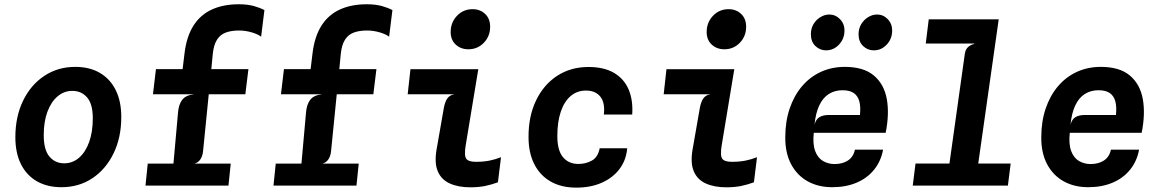

<svg xmlns="http://www.w3.org/2000/svg" viewBox="-20 -870 5440 900"><path d="M268 7.5Q201.5 7.5 153 -20.2Q104.5 -48 78.2 -100.5Q52 -153 52 -227Q52 -323 88 -397.5Q124 -472 187.5 -514.2Q251 -556.5 332.5 -556.5Q400.5 -556.5 448.8 -528Q497 -499.5 522.8 -447Q548.5 -394.5 548.5 -321.5Q548.5 -225 512.2 -150.8Q476 -76.5 413 -34.5Q350 7.5 268 7.5ZM281 -104.5Q320.5 -104.5 350.8 -130.8Q381 -157 398 -204.5Q415 -252 415 -316Q415 -382 388.5 -413Q362 -444 319 -444Q280 -444 249.8 -418.2Q219.5 -392.5 202.2 -346Q185 -299.5 185 -236.5Q185 -167.5 211.8 -136Q238.5 -104.5 281 -104.5Z M662 0 672.5 -103H793L814.5 -343Q817.5 -380 834 -402Q850.5 -424 890 -428H697L711 -546H836L845 -620.5Q854.5 -698.5 886.5 -749.2Q918.5 -800 972.2 -825Q1026 -850 1099.5 -850Q1142 -850 1171.8 -841.2Q1201.5 -832.5 1219.5 -823L1204 -698Q1188.5 -710 1159.2 -718.5Q1130 -727 1100.5 -727Q1065.5 -727 1039.5 -717.8Q1013.5 -708.5 997.8 -684.8Q982 -661 977.5 -618L970.5 -546H1144.5L1130 -428H958.5L932 -162.5Q929.5 -137.5 919 -122.5Q908.5 -107.5 891 -103H1061.5L1051 0Z M1262 0 1272.5 -103H1393L1414.5 -343Q1417.5 -380 1434 -402Q1450.5 -424 1490 -428H1297L1311 -546H1436L1445 -620.5Q1454.5 -698.5 1486.5 -749.2Q1518.5 -800 1572.2 -825Q1626 -850 1699.5 -850Q1742 -850 1771.8 -841.2Q1801.5 -832.5 1819.5 -823L1804 -698Q1788.5 -710 1759.2 -718.5Q1730 -727 1700.5 -727Q1665.5 -727 1639.5 -717.8Q1613.5 -708.5 1597.8 -684.8Q1582 -661 1577.5 -618L1570.5 -546H1744.5L1730 -428H1558.5L1532 -162.5Q1529.5 -137.5 1519 -122.5Q1508.5 -107.5 1491 -103H1661.5L1651 0Z M2175.5 -639Q2140 -639 2116.2 -661Q2092.5 -683 2092.5 -720Q2092.5 -765 2122.2 -796Q2152 -827 2195 -827Q2230.5 -827 2254 -804.8Q2277.5 -782.5 2277.5 -744.5Q2277.5 -700 2248 -669.5Q2218.5 -639 2175.5 -639ZM2184.5 8Q2128.5 8 2088.8 -9.8Q2049 -27.5 2032.2 -66.8Q2015.5 -106 2026.5 -169.5L2060.5 -364Q2066.5 -395.5 2078 -410.2Q2089.5 -425 2110 -428H1891L1904 -545.5H2222L2163 -189Q2155 -140.5 2165.5 -126Q2176 -111.5 2210.5 -111.5Q2246.5 -111.5 2274.8 -117.2Q2303 -123 2328.5 -133L2314 -15.5Q2286 -5 2255.2 1.5Q2224.5 8 2184.5 8Z M2681.5 9.5Q2610.5 9.5 2560.5 -19.5Q2510.5 -48.5 2484 -101.5Q2457.5 -154.5 2457.5 -227Q2457 -325 2492.8 -399.2Q2528.5 -473.5 2592 -514.8Q2655.5 -556 2738.5 -556Q2811 -556 2858 -528.5Q2905 -501 2926.5 -451Q2948 -401 2943.5 -333H2810.5Q2817 -388 2794.2 -416.8Q2771.5 -445.5 2726.5 -445.5Q2685.5 -445.5 2655.2 -420Q2625 -394.5 2608.8 -346.8Q2592.5 -299 2592.5 -232Q2592.5 -165 2619 -133.2Q2645.5 -101.5 2691 -101.5Q2726.5 -101.5 2754.8 -117.5Q2783 -133.5 2791 -175H2920Q2915.5 -120 2884.5 -78.5Q2853.5 -37 2801.5 -13.8Q2749.5 9.5 2681.5 9.5Z M3375.5 -639Q3340 -639 3316.2 -661Q3292.5 -683 3292.5 -720Q3292.5 -765 3322.2 -796Q3352 -827 3395 -827Q3430.5 -827 3454 -804.8Q3477.5 -782.5 3477.5 -744.5Q3477.5 -700 3448 -669.5Q3418.5 -639 3375.5 -639ZM3384.5 8Q3328.5 8 3288.8 -9.8Q3249 -27.5 3232.2 -66.8Q3215.5 -106 3226.5 -169.5L3260.5 -364Q3266.5 -395.5 3278 -410.2Q3289.5 -425 3310 -428H3091L3104 -545.5H3422L3363 -189Q3355 -140.5 3365.5 -126Q3376 -111.5 3410.5 -111.5Q3446.5 -111.5 3474.8 -117.2Q3503 -123 3528.5 -133L3514 -15.5Q3486 -5 3455.2 1.5Q3424.5 8 3384.5 8Z M3881 7.5Q3815.5 7.5 3765.8 -20.2Q3716 -48 3688.2 -100.5Q3660.5 -153 3661 -226.5Q3661 -300.5 3681.5 -361Q3702 -421.5 3739 -465.2Q3776 -509 3827.2 -532.8Q3878.5 -556.5 3940 -556.5Q4028 -556.5 4076 -516.2Q4124 -476 4136.8 -406.2Q4149.5 -336.5 4131.5 -247.5H3794.5Q3789 -194 3801.2 -161.8Q3813.5 -129.5 3838 -115.2Q3862.5 -101 3892 -101Q3929 -101 3954.5 -117.5Q3980 -134 3987.5 -168.5H4119.5Q4109.5 -114.5 4077.5 -74.8Q4045.5 -35 3995.5 -13.8Q3945.5 7.5 3881 7.5ZM3798 -286Q3805 -312 3822.2 -321.5Q3839.5 -331 3864.5 -331H4011Q4015 -369.5 4008 -395.2Q4001 -421 3981.8 -434Q3962.5 -447 3929.5 -447Q3893 -447 3865.2 -429.5Q3837.5 -412 3820.5 -376.2Q3803.5 -340.5 3798 -286ZM3852 -634Q3823.5 -634 3802.2 -654.2Q3781 -674.5 3781 -709.5Q3781 -737 3793.8 -757.8Q3806.5 -778.5 3826.5 -790.2Q3846.5 -802 3867 -802Q3896 -802 3917.2 -780.5Q3938.5 -759 3938.5 -726.5Q3938.5 -688.5 3913 -661.2Q3887.5 -634 3852 -634ZM4076 -634Q4047 -634 4025.8 -654.2Q4004.5 -674.5 4004.5 -709.5Q4004.5 -736.5 4017.2 -757.2Q4030 -778 4050 -790Q4070 -802 4091 -802Q4120 -802 4141 -780.5Q4162 -759 4162 -726.5Q4162 -688.5 4136.8 -661.2Q4111.5 -634 4076 -634Z M4258.5 0 4271.5 -103.5H4430.5L4502.5 -617Q4505.5 -639.5 4519 -650.5Q4532.5 -661.5 4547.5 -664L4546 -666H4319.5L4333.5 -779.5H4661.5L4565.5 -103.5H4717.5L4704.5 0Z M5081 7.5Q5015.5 7.5 4965.8 -20.2Q4916 -48 4888.2 -100.5Q4860.5 -153 4861 -226.5Q4861 -300.5 4881.5 -361Q4902 -421.5 4939 -465.2Q4976 -509 5027.2 -532.8Q5078.5 -556.5 5140 -556.5Q5228 -556.5 5276 -516.2Q5324 -476 5336.8 -406.2Q5349.5 -336.5 5331.5 -247.5H4994.5Q4989 -194 5001.2 -161.8Q5013.5 -129.5 5038 -115.2Q5062.5 -101 5092 -101Q5129 -101 5154.5 -117.5Q5180 -134 5187.5 -168.5H5319.5Q5309.5 -114.5 5277.5 -74.8Q5245.5 -35 5195.5 -13.8Q5145.5 7.5 5081 7.5ZM4998 -286Q5005 -312 5022.2 -321.5Q5039.5 -331 5064.5 -331H5211Q5215 -369.5 5208 -395.2Q5201 -421 5181.8 -434Q5162.5 -447 5129.5 -447Q5093 -447 5065.2 -429.5Q5037.5 -412 5020.5 -376.2Q5003.5 -340.5 4998 -286Z"/></svg>

Font: Spline Sans Mono SemiBold
Style: Italic
Weight: 600
Italic angle: -4°
Monospace: yes
Version: Version 1.004